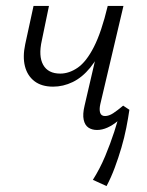

<svg xmlns="http://www.w3.org/2000/svg" viewBox="-20 -433 495 647"><path d="M159 -141Q120 -141 96 -159.5Q72 -178 64 -210Q56 -242 65 -284L93 -413H145L121 -297Q109 -244 125.5 -214.5Q142 -185 183 -185Q213 -185 242 -205Q271 -225 296.5 -275Q322 -325 343 -413H370Q355 -341 333 -289.5Q311 -238 284 -205Q257 -172 225 -156.5Q193 -141 159 -141ZM307 5Q290 5 278 -3Q266 -11 262 -29.5Q258 -48 265 -77L343 -413H396L318 -82Q314 -64 317.5 -53Q321 -42 334 -42Q347 -42 361.5 -51.5Q376 -61 395 -77L416 -63Q397 -42 378.5 -26.5Q360 -11 342 -3Q324 5 307 5ZM339 194 293 173Q317 135 334.5 93Q352 51 365 11Q378 -29 386 -62L416 -63Q412 -35 405.5 -2Q399 31 389 65Q379 99 366.5 132.5Q354 166 339 194Z"/></svg>

Font: Ysabeau Office Light
Style: Italic
Weight: 300
Italic angle: -12°
Designer: Christian Thalmann (Catharsis Fonts)
Version: Version 2.001;gftools[0.9.30]; featfreeze: tnum,lnum,ss02